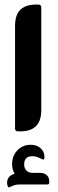

<svg xmlns="http://www.w3.org/2000/svg" viewBox="-20 -576 255 842"><path d="M70 0H59Q46 0 46 -12V-462Q46 -511 69.5 -533.5Q93 -556 138 -556H148Q161 -556 161 -543V-93Q161 0 70 0ZM122 182H154Q174 182 185 192Q196 202 196 219V225Q196 233 187 233H67Q50 233 40.5 237Q31 241 26 243Q20 246 19 246Q17 246 14 241Q13 238 12 234Q11 230 11 225Q12 195 44 186Q38 176 35.5 165Q33 154 33 144Q33 108 55.5 84Q78 60 112 59Q140 58 157.5 73.5Q175 89 175 112Q175 124 170 124Q170 124 158 119Q148 114 140 111.5Q132 109 122 109Q86 109 86 145Q86 162 96 172Q106 182 122 182Z"/></svg>

Font: Zain ExtraBold
Style: Regular
Weight: 800
Designer: Zain,Boutros
Foundry: Mobile Telecommunications Company (Zain), 2024
Version: Version 1.50; ttfautohint (v1.8.4)